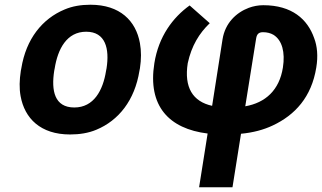

<svg xmlns="http://www.w3.org/2000/svg" viewBox="-20 -558 1360 811"><path d="M68 -259C62 -220 61 -185 67 -152C84 -58 151 10 276 10C316 10 354 4 387 -10C481 -49 549 -134 569 -259L571 -269C577 -308 577 -343 571 -376C554 -470 487 -538 362 -538C322 -538 286 -532 253 -518C159 -479 90 -394 70 -269ZM209 -259 211 -269C224 -351 262 -424 344 -424C426 -424 443 -352 430 -269L428 -259C415 -176 376 -104 294 -104C210 -104 196 -175 209 -259Z M632 -291C603 -110 694 -14 857 6L821 233H962L998 7C1050 2 1094 -10 1132 -28C1226 -72 1296 -148 1316 -273C1324 -321 1320 -363 1307 -397C1279 -477 1213 -536 1092 -536C1071 -536 1050 -532 1031 -525C978 -505 931 -461 920 -392L876 -111C794 -129 757 -189 773 -291C789 -365 822 -418 866 -460L781 -535C710 -484 650 -404 632 -291ZM1016 -109 1062 -396C1065 -414 1073 -422 1091 -422C1108 -422 1123 -418 1135 -411C1172 -388 1185 -337 1175 -273C1160 -177 1101 -124 1016 -109Z"/></svg>

Font: Asimov Pro
Style: BdObl
Weight: 700
Designer: Google
Version: Version 2.000980; 2014